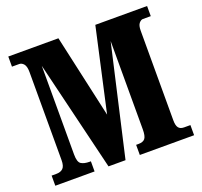

<svg xmlns="http://www.w3.org/2000/svg" viewBox="-124 -855 1049 997"><g transform="rotate(-20 401.0 -357.0)"><path d="M18 0V-56H45Q68 -56 81 -68.5Q94 -81 94 -114V-600Q94 -632 83 -645Q72 -658 58 -658H18V-714H295L397 -255L499 -714H785V-658H741Q731 -658 720.5 -646Q710 -634 710 -605V-109Q710 -81 719.5 -68.5Q729 -56 750 -56H785V0H485V-56H498Q524 -56 534.5 -69.5Q545 -83 545 -120V-608L406 0H312L165 -609V-119Q165 -77 181.5 -66.5Q198 -56 228 -56H235V0Z"/></g></svg>

Font: Noto Serif Tamil ExtraCondensed Black
Style: Regular
Weight: 900
Width: 2
Designer: Indian Type Foundry, Tom Grace, and the Monotype Design Team
Foundry: Monotype Imaging Inc.
Version: Version 2.004; ttfautohint (v1.8.4.7-5d5b)